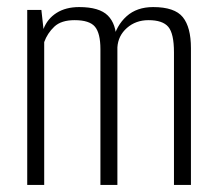

<svg xmlns="http://www.w3.org/2000/svg" viewBox="-20 -523 608 543"><path d="M57 0V-495H97L103 -441Q114 -470 140 -486.5Q166 -503 204 -503Q261 -503 285 -479Q309 -455 309 -409L299 -408Q309 -451 338 -477Q367 -503 413 -503Q474 -503 497 -474.5Q520 -446 520 -387V0H472V-375Q472 -428 456 -447Q440 -466 400 -466Q364 -466 339 -444Q314 -422 312 -389V0H264V-384Q264 -429 248.5 -447.5Q233 -466 191 -466Q153 -466 133.5 -447.5Q114 -429 105 -404V0Z"/></svg>

Font: Alumni Sans Light
Style: Regular
Weight: 300
Version: Version 1.018